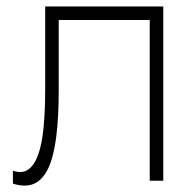

<svg xmlns="http://www.w3.org/2000/svg" viewBox="-20 -560 596 595"><path d="M20 -31Q48.5 -21 67.8 -34.8Q87 -48.5 98.8 -82Q110.5 -115.5 115.2 -166.8Q120 -218 120 -283V-540H486V0H444V-498H162V-283Q162 -195 154 -133.8Q146 -72.5 128.8 -37Q111.5 -1.5 84.5 9.8Q57.5 21 20 9Z"/></svg>

Font: Vela Sans GX ExtLt
Style: Regular
Weight: 200
Designer: Principal design: Mikhail Sharanda - project Manrope.
Design modification: Ravid Balaliev
Foundry: Mikhail Sharanda
Version: Version 1.001